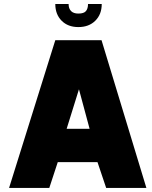

<svg xmlns="http://www.w3.org/2000/svg" viewBox="-20 -931 751 951"><path d="M368.2 -796.9Q316.4 -796.9 285.2 -828.4Q253.9 -859.9 253.9 -911.1H319.8Q319.8 -888.7 332 -876.2Q344.2 -863.8 368.2 -863.8Q395.5 -863.8 405.8 -876.2Q416 -888.7 416 -911.1H483.9Q483.9 -859.9 452.1 -828.4Q420.4 -796.9 368.2 -796.9ZM423.8 -293 371.1 -488.8 310.1 -293ZM705.1 0H505.9L462.9 -127.9H266.1L224.1 0H24.9L253.9 -731.9H482.9Z"/></svg>

Font: Squarion Black
Style: Regular
Weight: 900
Designer: Natanael Gama
Version: Version 1.00;September 12, 2019;FontCreator 11.5.0.2425 64-b